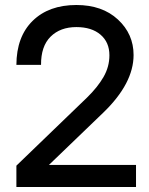

<svg xmlns="http://www.w3.org/2000/svg" viewBox="-20 -752 601 772"><path d="M45.9 0V-85.9L330.1 -359.9Q372.6 -401.4 396.2 -442.4Q419.9 -483.4 419.9 -529.8Q419.9 -582 384.3 -612.5Q348.6 -643.1 287.1 -643.1Q222.2 -643.1 183.3 -604.5Q144.5 -565.9 145 -491.2H45.9Q46.4 -604.5 111.3 -668.2Q176.3 -731.9 287.1 -731.9Q391.1 -731.9 454.1 -673.6Q517.1 -615.2 517.1 -530.8Q517.1 -417 396 -299.8L176.8 -88.9H526.9V0Z"/></svg>

Font: Aspekta 450
Style: Regular
Weight: 450
Designer: Ivo Dolenc
Version: Version 2.000